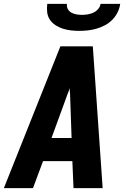

<svg xmlns="http://www.w3.org/2000/svg" viewBox="-32 -975 652 995"><path d="M-12 0 281 -735H449L500 0H349L343 -140H191L139 0ZM235 -260H339L331 -490Q330 -497 329.5 -504Q329 -511 329 -518Q327 -511 324.5 -504Q322 -497 319 -490ZM379 -815Q357 -815 335.5 -817.5Q314 -820 293.5 -826.5Q273 -833 255.5 -844.5Q238 -856 226.5 -873Q215 -890 212.5 -911.5Q210 -933 213 -955H315Q313 -940 319.5 -928Q326 -916 338 -909.5Q350 -903 364 -900.5Q378 -898 393 -898Q408 -898 423 -900.5Q438 -903 452 -909.5Q466 -916 476.5 -928Q487 -940 489 -955H591Q588 -933 577.5 -911.5Q567 -890 550.5 -873Q534 -856 512.5 -844.5Q491 -833 468.5 -826.5Q446 -820 423.5 -817.5Q401 -815 379 -815Z"/></svg>

Font: Iosevka Aile Heavy
Style: Italic
Weight: 900
Italic angle: -9°
Designer: Belleve Invis
Foundry: Belleve Invis
Version: Version 31.1.0; ttfautohint (v1.8.4)